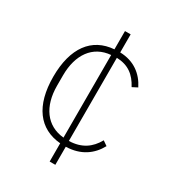

<svg xmlns="http://www.w3.org/2000/svg" viewBox="-178 -723 849 938"><g transform="rotate(30 246.0 -254.0)"><path d="M281 114V12C365 10 420 -31 452 -90L426 -108C396 -54 351 -22 280 -20V-489C345 -487 385 -456 414 -401L443 -416C413 -476 360 -518 281 -520V-622H249V-519C127 -510 57 -417 57 -254C57 -91 127 1 249 11V114ZM95 -225V-283C95 -400 150 -479 249 -487V-21C150 -30 95 -109 95 -225Z"/></g></svg>

Font: IBM Plex Devanagari ExtraLight
Style: Regular
Weight: 200
Designer: Mike Abbink, Paul van der Laan, Pieter van Rosmalen, Erin McLaughlin
Foundry: Bold Monday
Version: Version 1.0